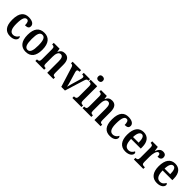

<svg xmlns="http://www.w3.org/2000/svg" viewBox="400 -2371 3989 3989"><g transform="rotate(45 2395.0 -376.0)"><path d="M253 10C372 10 415 -48 415 -94C415 -113 407 -127 394 -136C374 -91 333 -55 274 -55C196 -55 163 -128 163 -266C163 -441 198 -492 252 -492C299 -492 312 -437 312 -371C393 -371 416 -400 416 -444C416 -506 358 -548 249 -548C133 -548 42 -481 42 -265C42 -65 128 10 253 10Z M708 10C852 10 928 -81 928 -269C928 -457 845 -548 711 -548C565 -548 490 -457 490 -269C490 -81 573 10 708 10ZM710 -47C638 -47 612 -124 612 -269C612 -415 637 -489 709 -489C781 -489 806 -415 806 -269C806 -124 781 -47 710 -47Z M989 0H1246V-47H1242C1203 -47 1179 -55 1179 -113V-315C1179 -398 1200 -474 1265 -474C1319 -474 1337 -423 1337 -338V0H1519V-47H1515C1476 -47 1456 -56 1456 -118V-352C1456 -489 1405 -548 1313 -548C1247 -548 1208 -521 1180 -459H1176L1165 -536H993V-489H998C1035 -489 1061 -480 1061 -422V-118C1061 -56 1034 -47 995 -47H989Z M1613 -439 1750 0H1858L1986 -414C2004 -474 2014 -489 2044 -489H2059V-536H1874V-489H1885C1916 -489 1931 -476 1931 -454C1931 -434 1927 -418 1919 -391L1864 -203C1850 -158 1838 -113 1832 -86C1826 -120 1813 -173 1799 -219L1743 -406C1738 -422 1734 -437 1734 -453C1734 -476 1747 -489 1778 -489H1796V-536H1547V-489C1585 -489 1600 -479 1613 -439Z M2206 -634C2243 -634 2274 -652 2274 -698C2274 -745 2243 -762 2206 -762C2167 -762 2139 -745 2139 -698C2139 -652 2167 -634 2206 -634ZM2076 0H2343V-47H2333C2295 -47 2269 -59 2269 -120V-536H2078V-489H2089C2125 -489 2151 -477 2151 -420V-117C2151 -59 2124 -47 2086 -47H2076Z M2376 0H2633V-47H2629C2590 -47 2566 -55 2566 -113V-315C2566 -398 2587 -474 2652 -474C2706 -474 2724 -423 2724 -338V0H2906V-47H2902C2863 -47 2843 -56 2843 -118V-352C2843 -489 2792 -548 2700 -548C2634 -548 2595 -521 2567 -459H2563L2552 -536H2380V-489H2385C2422 -489 2448 -480 2448 -422V-118C2448 -56 2421 -47 2382 -47H2376Z M3182 10C3301 10 3344 -48 3344 -94C3344 -113 3336 -127 3323 -136C3303 -91 3262 -55 3203 -55C3125 -55 3092 -128 3092 -266C3092 -441 3127 -492 3181 -492C3228 -492 3241 -437 3241 -371C3322 -371 3345 -400 3345 -444C3345 -506 3287 -548 3178 -548C3062 -548 2971 -481 2971 -265C2971 -65 3057 10 3182 10Z M3637 10C3757 10 3808 -51 3808 -98C3808 -118 3796 -131 3781 -136C3761 -92 3724 -55 3664 -55C3584 -55 3542 -119 3540 -261H3825V-306C3825 -464 3750 -548 3628 -548C3495 -548 3419 -452 3419 -264C3419 -91 3495 10 3637 10ZM3706 -317H3541C3544 -428 3576 -490 3630 -490C3685 -490 3706 -422 3706 -317Z M3883 0H4160V-47H4135C4099 -47 4073 -55 4073 -114V-275C4073 -360 4096 -468 4148 -468C4181 -468 4190 -442 4190 -387C4256 -387 4290 -414 4290 -465C4290 -514 4262 -547 4199 -547C4129 -547 4096 -502 4070 -434H4066L4050 -536H3886V-489H3889C3927 -489 3953 -480 3953 -421V-119C3953 -56 3925 -47 3886 -47H3883Z M4564 10C4684 10 4735 -51 4735 -98C4735 -118 4723 -131 4708 -136C4688 -92 4651 -55 4591 -55C4511 -55 4469 -119 4467 -261H4752V-306C4752 -464 4677 -548 4555 -548C4422 -548 4346 -452 4346 -264C4346 -91 4422 10 4564 10ZM4633 -317H4468C4471 -428 4503 -490 4557 -490C4612 -490 4633 -422 4633 -317Z"/></g></svg>

Font: Noto Serif Georgian Condensed SemiBold
Style: Regular
Weight: 600
Width: 3
Designer: Monotype Design Team, Akaki Razmadze
Foundry: Google LLC
Version: Version 2.003